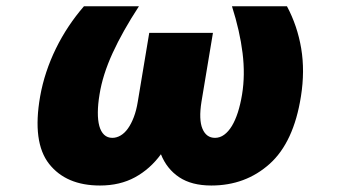

<svg xmlns="http://www.w3.org/2000/svg" viewBox="-20 -565 1058 595"><path d="M104.4 -266.3Q111.2 -304.7 123.6 -342Q136 -379.3 153.4 -414.8Q170.8 -450.3 192.6 -483.1Q214.5 -516 240.1 -545.5H410.5Q360.1 -468.4 329 -400.6Q297.9 -332.7 288.4 -272Q283.4 -241.8 283.2 -217Q283 -192.1 287.8 -174.5Q292.6 -157 302.7 -147.4Q312.9 -137.8 328.1 -137.8Q341.3 -137.8 353.7 -145.1Q366.1 -152.3 376.4 -166.7Q386.7 -181.1 394.7 -202.1Q402.7 -223 407 -250L442.5 -463.1H639.9L604.4 -250Q595.5 -194.2 607.4 -166Q619.3 -137.8 646.3 -137.8Q661.6 -137.8 674.7 -147.4Q687.9 -157 698.5 -174.5Q709.2 -192.1 717.2 -217Q725.1 -241.8 730.1 -272Q740.1 -332.7 731.7 -400.6Q723.4 -468.4 698.9 -545.5H869.3Q901.6 -485.1 913.4 -415Q925.1 -344.8 912.6 -266.3Q890.3 -124.3 815.7 -57.2Q740.8 9.9 634.9 9.9Q573.9 9.9 535.3 -15.8Q496.8 -41.5 478.7 -87Q445.3 -41.2 398.4 -15.6Q351.6 9.9 289.8 9.9Q185 9.9 132.1 -57.2Q79.5 -124.3 104.4 -266.3Z"/></svg>

Font: Inter P Black
Style: Italic
Weight: 900
Italic angle: -9.40001°
Designer: Rasmus Andersson
Foundry: rsms
Version: Version 3.018;git-588b23468